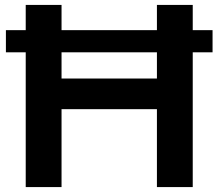

<svg xmlns="http://www.w3.org/2000/svg" viewBox="-20 -760 888 780"><path d="M84.5 0V-547.5H4V-637.5H84.5V-740H230V-637.5H617.5V-740H763V-637.5H843.5V-547.5H763V0H617.5V-316.5H230V0ZM230 -441H617.5V-547.5H230Z"/></svg>

Font: Encode Sans Exp SmBold
Style: Regular
Weight: 600
Width: 7
Designer: Multiple Designers
Foundry: Impallari Type
Version: Version 3.002; ttfautohint (v1.8.3) -l 8 -r 50 -G 200 -x 14 